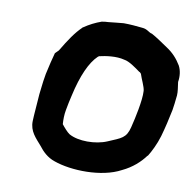

<svg xmlns="http://www.w3.org/2000/svg" viewBox="-62 -549 620 611"><g transform="rotate(10 248.5 -243.0)"><path d="M74 -284C71 -268 69 -252 67 -234L65 -217L60 -149C60 -142 59 -137 59 -129C58 -96 79 -77 97 -56C110 -39 126 -23 150 -15C206 5 305 8 366 -25C398 -40 422 -62 438 -84H439C449 -100 462 -126 470 -153C478 -181 485 -211 491 -241C493 -253 495 -269 497 -289C498 -301 495 -317 493 -332C496 -350 494 -369 486 -384C474 -404 459 -421 437 -435C425 -443 401 -460 384 -469H383C374 -471 367 -481 351 -482C333 -484 310 -486 291 -486H290C273 -484 265 -484 241 -481C235 -481 227 -480 222 -479H221C201 -472 183 -463 164 -450H163V-449C142 -429 124 -402 102 -365L92 -355L91 -354C86 -336 80 -312 74 -284ZM157 -182C160 -198 163 -214 167 -230C182 -298 203 -343 227 -366C228 -367 230 -368 231 -369C252 -374 286 -379 312 -372C328 -370 351 -353 366 -342H367C370 -340 370 -339 372 -337C377 -321 389 -298 390 -285C391 -268 388 -247 384 -224C380 -203 376 -183 371 -164C362 -128 347 -125 305 -107C268 -91 212 -91 182 -108C174 -113 162 -127 155 -136C154 -150 154 -166 157 -182Z"/></g></svg>

Font: Vapor
Style: SbdObl
Weight: 600
Foundry: Cannot Into Space Fonts
Version: Version 0.179